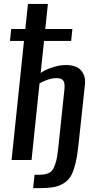

<svg xmlns="http://www.w3.org/2000/svg" viewBox="-20 -830 494 996"><path d="M151.9 146 159.2 76.7H171.4Q193.4 76.7 206.3 75.2Q219.2 73.7 232.2 67.9Q245.1 62 252 52.2Q258.8 42.5 265.6 24.2Q272.5 5.9 276.4 -18.8Q280.3 -43.5 284.2 -81.1L314.5 -369.1Q314.9 -376 314.9 -382.3Q315.4 -400.9 308.6 -411.1Q299.8 -424.8 272.5 -424.8Q249.5 -424.8 220.9 -414.1Q192.4 -403.3 185.1 -397.5L143.6 0H40L104.5 -617.7H31.7L38.1 -679.7H111.3L125 -809.6H228.5L214.8 -679.7H355.5L349.1 -617.7H208.5L190.9 -451.7Q198.2 -457 212.2 -464.6Q226.1 -472.2 258.5 -482.4Q291 -492.7 321.8 -492.7Q377.9 -492.2 401.4 -463.9Q421.9 -439.5 421.4 -405.8Q421.4 -399.9 420.9 -394L389.6 -102.1Q384.3 -49.3 378.4 -14.9Q372.6 19.5 362.3 49.6Q352.1 79.6 338.6 96.2Q325.2 112.8 303.2 125Q281.2 137.2 253.2 141.6Q225.1 146 185.1 146Z"/></svg>

Font: Oswald
Style: Regular
Weight: 400
Designer: Vernon Adams
Foundry: Vernon Adams
Version: 3.0; ttfautohint (v0.94.23-7a4d-dirty) -l 8 -r 50 -G 200 -x 